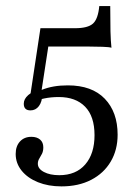

<svg xmlns="http://www.w3.org/2000/svg" viewBox="-20 -510 457 650"><path d="M187.9 121Q143.5 121 108.5 106.9Q73.4 92.7 53.2 67.7Q33.1 42.7 33.1 11.3Q33.1 -15.3 47.6 -31Q62.1 -46.8 86.3 -46.8Q104.8 -46.8 115.7 -37.5Q126.6 -28.2 126.6 -11.3Q126.6 1.6 122.2 10.5Q117.7 19.4 112.9 27Q108.1 34.7 108.1 44.4Q108.1 61.3 128.6 72.2Q149.2 83.1 180.6 83.1Q237.1 83.1 268.5 46.8Q300 10.5 300 -52.4Q300 -116.1 268.1 -148.8Q236.3 -181.5 179 -181.5Q152.4 -181.5 129.4 -176.6Q106.5 -171.8 87.9 -163.7H79L116.9 -414.5H233.9Q277.4 -414.5 294.8 -430.2Q312.1 -446 316.1 -489.5H353.2Q353.2 -436.3 354 -404Q354.8 -371.8 357.3 -348.4Q350 -350.8 327 -351.6Q304 -352.4 280.6 -352.4H143.5L121 -205.6Q141.1 -213.7 162.5 -217.3Q183.9 -221 209.7 -221Q291.1 -221 334.7 -175.8Q378.2 -130.6 378.2 -54Q378.2 -2.4 354.8 37.1Q331.5 76.6 288.7 98.8Q246 121 187.9 121ZM83.1 -136.3Q60.5 -136.3 60.5 -158.9Q60.5 -175 75.8 -188.3Q91.1 -201.6 116.1 -207.3L123.4 -190.3Q122.6 -165.3 111.7 -150.8Q100.8 -136.3 83.1 -136.3Z"/></svg>

Font: Playfair 9pt Light
Style: Regular
Weight: 300
Designer: Claus Eggers Sørensen
Foundry: Claus Eggers Sørensen
Version: Version 2.001;gftools[0.9.30]